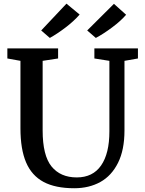

<svg xmlns="http://www.w3.org/2000/svg" viewBox="-20 -1003 776 1031"><path d="M19.5 0ZM89.8 -676.3 19.5 -689V-743.2H292V-689L209 -676.3V-302.7Q209 -168 256.8 -109.1Q304.7 -50.3 392.1 -50.3Q478.5 -50.3 522.9 -114.5Q567.4 -178.7 567.4 -297.4V-676.3L486.8 -689V-743.2H720.7V-689L648.4 -676.3V-302.2Q648.4 -198.2 613.8 -128.7Q579.1 -59.1 518.6 -25.6Q458 7.8 378.9 7.8Q277.3 7.8 213.9 -26.1Q150.4 -60.1 120.1 -130.9Q89.8 -201.7 89.8 -314ZM336.9 -983.4 407.7 -924.8Q376.5 -889.2 331.8 -855.2Q287.1 -821.3 247.6 -799.3L201.2 -839.4ZM591.8 -982.4 657.2 -923.8Q629.4 -891.1 582.3 -856Q535.2 -820.8 494.6 -799.3L448.2 -839.4Z"/></svg>

Font: Merriweather
Style: Regular
Weight: 400
Designer: Eben Sorkin
Foundry: Eben Sorkin
Version: Version 1.584; ttfautohint (v1.6)